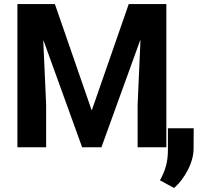

<svg xmlns="http://www.w3.org/2000/svg" viewBox="-20 -731 981 953"><path d="M252.4 -710.9 434.6 -184.6H436L619.1 -710.9H805.7V0H663.1V-211.9L677.2 -530.8L675.8 -531.2L483.4 0H387.7L196.3 -529.3L194.8 -528.8L209 -211.9V0H66.4V-710.9ZM940.9 5.4Q940.9 56.2 913.1 111.1Q885.3 166 844.2 202.1L773.9 164.1Q793.5 129.4 803.5 93.8Q813.5 58.1 813.5 12.2V-94.2H941.4Z"/></svg>

Font: Roboto Web
Style: Bold
Weight: 700
Designer: Google
Version: Version 1.200310; 2013